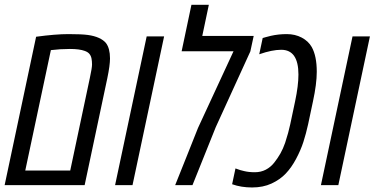

<svg xmlns="http://www.w3.org/2000/svg" viewBox="-22 -784 1587 813"><path d="M130.9 -628.4Q212.9 -639.6 267.8 -639.6Q322.8 -639.6 349.9 -636Q377 -632.3 396.5 -623.5Q416 -614.7 426.8 -601.6Q443.8 -579.1 443.8 -536.6Q443.8 -507.3 432.6 -453.6L336.4 0H-2.4ZM358.4 -453.6Q367.7 -496.6 367.7 -510.7Q367.7 -524.9 365.5 -536.1Q363.3 -547.4 356.9 -555.4Q350.6 -563.5 336.9 -568.4Q314.5 -576.7 273.9 -576.7Q233.4 -576.7 193.4 -571.8L85 -62H275.4Z M539.1 0H465.3L599.1 -629.9H672.9Z M834.5 -631.8H1052.2L1038.1 -566.4L891.6 -245.6Q865.7 -180.2 793 0H719.7Q729.5 -24.4 767.3 -118.9Q805.2 -213.4 816.4 -242.2L966.8 -566.9H747.1L788.6 -763.7H862.3Z M1297.9 -585Q1319.3 -546.9 1319.3 -480Q1319.3 -428.7 1303.2 -354.5L1282.7 -257.8Q1273.9 -217.8 1262.7 -183.1Q1251.5 -148.4 1231.9 -111.6Q1212.4 -74.7 1188 -49.1Q1163.6 -23.4 1127.7 -6.8Q1091.8 9.8 1045.4 9.8Q999 9.8 960.9 -3.9L975.1 -70.8Q976.1 -70.8 982.7 -68.1Q989.3 -65.4 995.6 -63.7Q1002 -62 1011.7 -59.6Q1031.2 -54.7 1056.9 -54.7Q1082.5 -54.7 1103.3 -65.4Q1124 -76.2 1138.9 -95Q1153.8 -113.8 1165.3 -134Q1176.8 -154.3 1185.5 -179.7Q1199.7 -223.1 1207 -257.8L1227.5 -354.5Q1241.7 -421.4 1241.7 -468.3Q1241.7 -573.2 1168.9 -573.2Q1129.9 -573.2 1075.7 -554.2L1090.3 -623Q1092.3 -623.5 1103.3 -626.7Q1114.3 -629.9 1125 -632.3Q1157.2 -639.6 1192.4 -639.6Q1227.5 -639.6 1255.6 -624.8Q1283.7 -609.9 1297.9 -585Z M1410.6 0H1336.9L1470.7 -629.9H1544.4Z"/></svg>

Font: Open Sans Hebrew Condensed
Style: Italic
Weight: 400
Width: 3
Italic angle: -12°
Foundry: Ascender Corporation, Yanek Iontef
Version: Version 2.001;PS 002.001;hotconv 1.0.70;makeotf.lib2.5.58329